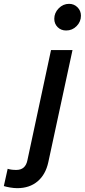

<svg xmlns="http://www.w3.org/2000/svg" viewBox="-143 -762 442 1001"><path d="M202 -603Q175 -603 157.5 -620.5Q140 -638 140 -664Q140 -695 163 -718.5Q186 -742 217 -742Q243 -742 261 -724Q279 -706 279 -680Q279 -649 256.5 -626Q234 -603 202 -603ZM-53 219Q-70 219 -90.5 215.5Q-111 212 -123 208L-103 118Q-85 124 -58 124Q-10 124 0 73L123 -501H235L109 83Q95 148 53 183.5Q11 219 -53 219Z"/></svg>

Font: Red Hat Text Medium
Style: Italic
Weight: 500
Italic angle: -12°
Designer: Pentagram, MCKL
Foundry: Pentagram, MCKL
Version: Version 1.023; ttfautohint (v1.8.3)